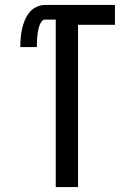

<svg xmlns="http://www.w3.org/2000/svg" viewBox="-20 -755 540 775"><path d="M205 0V-676H162Q154 -676 149 -669.5Q144 -663 141 -656Q138 -649 136 -641.5Q134 -634 133 -626.5Q132 -619 131 -611Q130 -603 129.5 -595.5Q129 -588 129 -580.5Q129 -573 129 -565H62Q62 -583 63.5 -601.5Q65 -620 69 -638Q73 -656 80 -673Q87 -690 98.5 -704.5Q110 -719 127 -727Q144 -735 162 -735H444V-655H295V0Z"/></svg>

Font: Iosevka Term Medium
Style: Regular
Weight: 500
Monospace: yes
Designer: Belleve Invis
Foundry: Belleve Invis
Version: Version 26.3.1